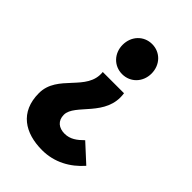

<svg xmlns="http://www.w3.org/2000/svg" viewBox="-231 -685 997 997"><g transform="rotate(45 268.0 -186.0)"><path d="M268 211C358 211 433 169 488 106L390 16C360 46 331 68 290 68C248 68 218 45 218 1C218 -81 383 -146 360 -299H204C218 -168 47 -126 47 13C47 152 143 211 268 211ZM283 -362C344 -362 389 -410 389 -472C389 -535 344 -583 283 -583C222 -583 177 -535 177 -472C177 -410 222 -362 283 -362Z"/></g></svg>

Font: Noto Sans CJK Black
Style: Bold
Weight: 900
Designer: Ryoko NISHIZUKA (kana & ideographs); Paul D. Hunt (Latin, Greek & Cyrillic); Wenlong ZHANG (bopomofo); Sandoll Communica
Foundry: Adobe Systems Incorporated
Version: Version 1.000;PS 1;hotconv 1.0.78;makeotf.lib2.5.61930